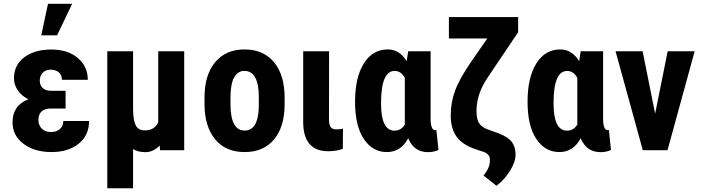

<svg xmlns="http://www.w3.org/2000/svg" viewBox="-20 -802 3743 1025"><path d="M46.9 -149.4Q46.9 -239.3 131.3 -272Q95.7 -290 75.2 -319.3Q54.7 -348.6 54.7 -383.8Q54.7 -455.6 109.9 -496.6Q165 -537.6 253.9 -537.6Q342.8 -537.6 395.5 -492.2Q448.7 -446.8 448.7 -376H310.5Q310.5 -402.3 293.9 -416Q277.3 -429.7 251 -430.2Q223.6 -430.2 208 -413.6Q192.4 -397 192.4 -372.1Q192.4 -346.7 208 -332Q223.6 -317.4 252 -317.4H330.1V-222.7H252.4Q185.1 -222.7 185.1 -160.2Q185.5 -133.3 203.1 -115.2Q220.7 -97.2 251 -97.2Q281.2 -96.7 299.8 -113.3Q318.4 -129.9 317.9 -156.2H455.6Q455.6 -80.1 400.4 -35.2Q345.2 9.8 254.9 9.8Q164.1 9.8 105.5 -34.2Q46.9 -78.1 46.9 -149.4ZM236.3 -781.7H365.2L284.7 -613.3H200.2Z M690.4 -528.3V-224.1Q690.4 -162.1 704.1 -133.8Q717.8 -105.5 754.4 -106Q803.2 -106 824.7 -147.9V-528.3H963.4V0H834.5L832.5 -24.9Q797.9 10.3 756.8 10.3Q715.8 10.3 690.4 -6.3V203.1H552.7V-528.3Z M1285.2 -423.3Q1249.5 -423.8 1230 -388.7Q1210.4 -353.5 1210.4 -281.2V-246.6Q1210.4 -105 1286.1 -105Q1356 -105 1361.3 -223.1L1361.8 -281.2Q1361.8 -423.3 1285.2 -423.3ZM1071.8 -281.2Q1071.8 -401.4 1128.4 -469.7Q1185.1 -538.1 1285.6 -538.1Q1386.2 -538.1 1442.9 -469.7Q1499.5 -401.4 1499.5 -280.3V-246.6Q1499.5 -126 1443.4 -58.1Q1387.2 9.8 1285.6 9.8Q1184.1 9.8 1128.4 -58.6Q1071.8 -127 1071.8 -247.6Z M1811 -115.2 1810.1 -7.3Q1775.4 5.4 1732.9 5.4Q1599.6 5.4 1598.6 -148.9V-528.3H1736.8L1736.3 -166Q1736.3 -136.2 1745.1 -123.8Q1753.9 -111.3 1775.4 -111.3Q1796.9 -111.3 1811 -115.2Z M2086.4 -423.3Q2014.2 -423.3 2014.2 -250.5Q2014.2 -104.5 2085.9 -104.5Q2121.6 -104.5 2141.1 -137.2V-386.2Q2121.6 -423.3 2086.4 -423.3ZM2278.8 -528.3V-164.6Q2279.8 -106.9 2304.2 -106.9Q2307.6 -106.9 2309.6 -108.9L2320.8 -1.5Q2297.4 10.3 2265.1 10.3Q2189.5 10.3 2159.2 -64Q2120.1 9.8 2044.9 9.8Q1969.7 9.8 1922.6 -59.6Q1875.5 -128.9 1875.5 -258.8Q1875.5 -388.7 1922.4 -463.4Q1969.2 -538.1 2050.3 -538.1Q2112.3 -538.1 2150.9 -475.6L2159.2 -528.3Z M2746.1 -710.9V-629.9L2585 -390.6L2565.4 -358.9Q2523.9 -286.6 2523.9 -208.5Q2523.9 -171.4 2534.7 -149.7Q2545.4 -127.9 2575.2 -114.3L2644 -89.4Q2693.8 -69.8 2713.1 -43.2Q2732.4 -16.6 2732.4 22.9Q2732.4 62.5 2702.4 110.4Q2672.4 158.2 2630.4 189.9L2561 134.8Q2596.7 93.3 2595.2 53.2Q2597.2 22.5 2563.5 9.3L2518.6 -5.4Q2448.2 -29.3 2417.2 -72.8Q2386.2 -116.2 2386.2 -186.5Q2386.2 -256.8 2410.9 -321.8Q2435.5 -386.7 2501.5 -481.4L2581.5 -596.7H2376.5V-710.9Z M3007.3 -423.3Q2935.1 -423.3 2935.1 -250.5Q2935.1 -104.5 3006.8 -104.5Q3042.5 -104.5 3062 -137.2V-386.2Q3042.5 -423.3 3007.3 -423.3ZM3199.7 -528.3V-164.6Q3200.7 -106.9 3225.1 -106.9Q3228.5 -106.9 3230.5 -108.9L3241.7 -1.5Q3218.3 10.3 3186 10.3Q3110.4 10.3 3080.1 -64Q3041 9.8 2965.8 9.8Q2890.6 9.8 2843.5 -59.6Q2796.4 -128.9 2796.4 -258.8Q2796.4 -388.7 2843.3 -463.4Q2890.1 -538.1 2971.2 -538.1Q3033.2 -538.1 3071.8 -475.6L3080.1 -528.3Z M3477.5 -195.3 3544.4 -528.3H3688.5L3543.5 0H3411.6L3266.1 -528.3H3410.6Z"/></svg>

Font: RobotoCondensed-Bold
Style: Bold
Weight: 700
Designer: Google
Version: Version 2.001240; 2014